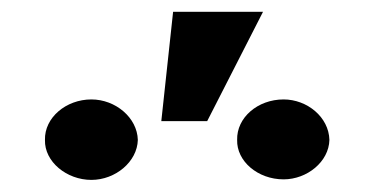

<svg xmlns="http://www.w3.org/2000/svg" viewBox="-20 -880 621 319"><path d="M248 -678.7H324.2L417 -860.4H267.6ZM54.7 -647.5C53.7 -611.3 90.8 -581.1 131.8 -581.1C171.9 -581.1 208 -611.3 209 -647.5C208 -684.6 171.9 -714.8 131.8 -714.8C89.8 -714.8 53.7 -684.6 54.7 -647.5ZM374 -647.5C373 -612.3 408.2 -582 451.2 -582C490.2 -582 526.4 -611.3 527.3 -647.5C526.4 -685.5 490.2 -714.8 451.2 -714.8C408.2 -714.8 373 -684.6 374 -647.5Z"/></svg>

Font: Pretendard Black
Style: Regular
Weight: 900
Designer: Base glyphs from Inter by Rasmus Andersson; Hangeul glyphs from Noto Sans CJK(Source Han Sans) by Jang Soo-young and Kan
Foundry: Kil Hyung-jin
Version: Version 1.309;Glyphs 3.2 (3225)